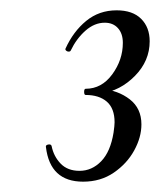

<svg xmlns="http://www.w3.org/2000/svg" viewBox="-20 -749 310 372"><path d="M254 -508Q254 -483 240 -457.5Q226 -432 200.5 -414.5Q175 -397 141 -397Q77 -397 69 -464Q68 -468 73.5 -469Q79 -470 80 -466Q84 -446 97.5 -432Q111 -418 134 -418Q158 -418 176 -436.5Q194 -455 200 -492Q202 -506 202 -512Q202 -539 187 -552Q172 -565 146 -565Q143 -565 143 -571Q143 -577 146 -577Q177 -577 197.5 -605Q218 -633 218 -666Q218 -684 208.5 -694.5Q199 -705 183 -705Q163 -705 145.5 -689.5Q128 -674 117 -651Q116 -649 113 -649Q110 -649 108 -651Q106 -653 107 -655Q122 -688 147 -708.5Q172 -729 206 -729Q237 -729 253.5 -712.5Q270 -696 270 -669Q270 -631 241.5 -602Q213 -573 176 -568V-577Q209 -574 231.5 -556.5Q254 -539 254 -508Z"/></svg>

Font: Cormorant Garamond Medium
Style: Italic
Weight: 500
Italic angle: -10°
Designer: Christian Thalmann (Catharsis Fonts)
Foundry: Catharsis Fonts
Version: Version 4.000